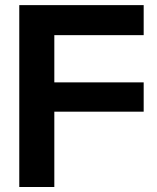

<svg xmlns="http://www.w3.org/2000/svg" viewBox="-20 -748 627 768"><path d="M57.1 0V-727.5H554.7V-607.4H197.3V-418.5H554.7V-301.3H197.3V0Z"/></svg>

Font: Inter Cardless Display
Style: Bold
Weight: 700
Designer: Rasmus Andersson
Foundry: rsms
Version: Version 4.001;git-9221beed3